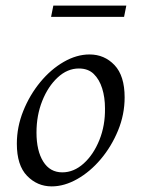

<svg xmlns="http://www.w3.org/2000/svg" viewBox="-20 -649 504 684"><path d="M164 15Q113 15 76.5 -22.5Q40 -60 40 -137Q40 -197 63 -254Q86 -311 123.5 -356.5Q161 -402 207 -428.5Q253 -455 299 -455Q352 -455 388 -417Q424 -379 424 -302Q424 -241 400.5 -184Q377 -127 339 -82Q301 -37 255 -11Q209 15 164 15ZM202 -35Q243 -35 278 -66.5Q313 -98 334 -150Q355 -202 354 -263Q354 -302 344 -334Q334 -366 314 -385.5Q294 -405 261 -405Q220 -405 185.5 -373Q151 -341 130.5 -289.5Q110 -238 110 -177Q110 -112 134 -73.5Q158 -35 202 -35ZM170 -629H430L422 -589H162Z"/></svg>

Font: Bona Nova SC
Style: Italic
Weight: 400
Italic angle: -4°
Designer: Mateusz Machalski
Foundry: Capitalics
Version: Version 4.001; ttfautohint (v1.8.4.7-5d5b)